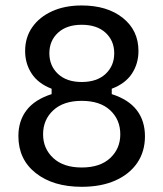

<svg xmlns="http://www.w3.org/2000/svg" viewBox="-20 -682 607 713"><path d="M283.3 11.7Q177.5 11.7 112.9 -39.2Q48.3 -90 48.3 -176.7Q48.3 -233.3 78.8 -272.9Q109.2 -312.5 171.7 -332.5V-352.5Q121.7 -371.7 97.5 -408.8Q73.3 -445.8 73.3 -492.5Q73.3 -543.3 100 -581.2Q126.7 -619.2 173.8 -640.4Q220.8 -661.7 283.3 -661.7Q378.3 -661.7 436.2 -615.4Q494.2 -569.2 494.2 -492.5Q494.2 -445.8 470 -408.8Q445.8 -371.7 395 -352.5V-332.5Q457.5 -312.5 487.9 -272.9Q518.3 -233.3 518.3 -175.8Q518.3 -119.2 489.6 -77.1Q460.8 -35 408.3 -11.7Q355.8 11.7 283.3 11.7ZM283.3 -60Q351.7 -60 389.2 -95Q426.7 -130 426.7 -183.3Q426.7 -237.5 389.2 -272.5Q351.7 -307.5 283.3 -307.5Q215.8 -307.5 177.9 -272.5Q140 -237.5 140 -183.3Q140 -130 177.9 -95Q215.8 -60 283.3 -60ZM283.3 -377.5Q340 -377.5 372.1 -407.5Q404.2 -437.5 404.2 -484.2Q404.2 -530.8 372.1 -560.4Q340 -590 283.3 -590Q227.5 -590 195.4 -560.4Q163.3 -530.8 163.3 -484.2Q163.3 -437.5 195.4 -407.5Q227.5 -377.5 283.3 -377.5Z"/></svg>

Font: Familjen Grotesk Variable
Style: Regular
Weight: 400
Designer: Anders Wikstroem, Jonas Baeckman, Matilda Gysing, Kristian Moeller
Foundry: Familjen STHLM AB
Version: Version 2.000